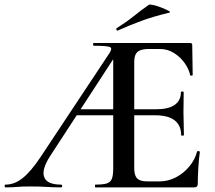

<svg xmlns="http://www.w3.org/2000/svg" viewBox="-28 -811 931 831"><path d="M-4 0Q-8 0 -8 -6Q-8 -12 -4 -12Q35 -12 70.5 -40.5Q106 -69 148 -132L441 -574Q460 -600 449.5 -606.5Q439 -613 377 -613Q375 -613 375 -619Q375 -625 377 -625H795Q804 -625 804 -616L806 -486Q806 -484 800.5 -483.5Q795 -483 795 -486Q790 -511 772 -537Q754 -563 726 -581Q698 -599 664 -599H618Q594 -599 579.5 -593.5Q565 -588 559 -575.5Q553 -563 553 -543V-85Q553 -64 558 -51Q563 -38 575.5 -32Q588 -26 610 -26H664Q699 -26 732.5 -43Q766 -60 791 -90Q816 -120 825 -155Q826 -158 831.5 -157Q837 -156 837 -154Q833 -126 830.5 -87Q828 -48 828 -15Q828 0 812 0H385Q383 0 383 -6Q383 -12 385 -12Q418 -12 434 -17Q450 -22 456 -37Q462 -52 462 -81V-589L494 -604L188 -134Q151 -76 163.5 -44Q176 -12 236 -12Q241 -12 241 -6Q241 0 236 0Q201 0 173.5 -2Q146 -4 101 -4Q67 -4 46 -2Q25 0 -4 0ZM290 -312 305 -338H528L535 -312ZM756 -226Q756 -268 728 -290Q700 -312 644 -312H490V-338H646Q701 -338 728 -357Q755 -376 755 -412Q755 -415 761 -415Q767 -415 767 -412Q767 -380 766.5 -362Q766 -344 766 -325Q766 -301 767 -277.5Q768 -254 768 -226Q768 -224 762 -224Q756 -224 756 -226ZM482 -679Q478 -677 476 -682.5Q474 -688 477 -689Q517 -714 550 -740.5Q583 -767 616 -790Q619 -793 636.5 -789Q654 -785 672.5 -777.5Q691 -770 702 -764Q713 -758 704 -756Q637 -740 585 -721Q533 -702 482 -679Z"/></svg>

Font: Cormorant SemiBold
Style: Regular
Weight: 600
Designer: Christian Thalmann (Catharsis Fonts)
Foundry: Catharsis Fonts
Version: Version 4.000